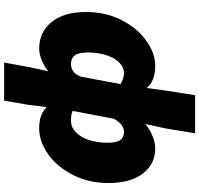

<svg xmlns="http://www.w3.org/2000/svg" viewBox="-38 -764 988 953"><g transform="rotate(90 456.5 -287.0)"><path d="M312 66 333 -32Q314 -15 281.5 -1Q249 13 221 13Q139 13 89 -48.5Q39 -110 39 -220Q39 -317 79 -395.5Q119 -474 181.5 -518.5Q244 -563 306 -563Q383 -563 416 -520L429 -614L452 -761H641L617 -614L595 -514Q618 -534 652 -548.5Q686 -563 716 -563Q794 -563 841 -501.5Q888 -440 888 -331Q888 -234 848 -155Q808 -76 745 -31.5Q682 13 616 13Q582 13 557 4.5Q532 -4 511 -24L500 66L479 187H290ZM360 -194 397 -391Q368 -408 341 -408Q315 -408 292 -386.5Q269 -365 254.5 -324Q240 -283 240 -227Q240 -182 254.5 -163.5Q269 -145 297 -145Q342 -145 360 -194ZM688 -325Q688 -371 674.5 -389.5Q661 -408 634 -408Q598 -408 569 -358L530 -153Q541 -148 552 -146.5Q563 -145 582 -145Q611 -145 635.5 -168.5Q660 -192 674 -233Q688 -274 688 -325Z"/></g></svg>

Font: Nebula Sans Black
Style: Regular
Weight: 900
Italic angle: -9°
Designer: Paul D. Hunt for Adobe (as Source Sans)
Foundry: Nebula Entertainment & Broadcasting LLC
Version: Version 1.010